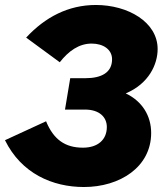

<svg xmlns="http://www.w3.org/2000/svg" viewBox="-22 -734 674 771"><path d="M315 17C459 17 585 -63 585 -200C585 -268 550 -327 483 -359C576 -398 611 -476 611 -537C611 -646 491 -714 363 -714C252 -714 159 -665 83 -583L218 -484C254 -530 296 -559 346 -559C393 -559 428 -535 428 -496C428 -443 386 -420 321 -420H260L239 -294H319C378 -294 407 -263 407 -224C407 -173 371 -141 311 -141C239 -141 193 -174 163 -247L-2 -171C64 -37 189 17 315 17Z"/></svg>

Font: Fixel Display 20240404 ExBold
Style: Italic
Weight: 800
Italic angle: -10°
Designer: AlfaBravo + MacPaw
Foundry: Kyrylo Tkachov, Marchela Mozhyna, Serhii Makarenko, Maria Weinstein, Zakhar Kryvoshyya
Version: Version 1.211;Glyphs 3.2 (3225)